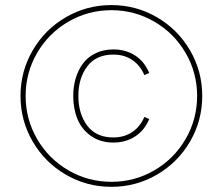

<svg xmlns="http://www.w3.org/2000/svg" viewBox="-20 -720 870 750"><path d="M722.4 -523.2Q770 -441.4 770 -345.2Q770 -249 722.4 -167.2Q674.8 -85.4 593 -37.8Q511.2 9.8 415 9.8Q318.8 9.8 237.1 -37.8Q155.3 -85.4 107.7 -167.2Q60.1 -249 60.1 -345.2Q60.1 -441.4 107.7 -523.2Q155.3 -605 237.1 -652.6Q318.8 -700.2 415 -700.2Q511.2 -700.2 593 -652.6Q674.8 -605 722.4 -523.2ZM705.1 -177Q750 -254.4 750 -345.2Q750 -436 705.1 -513.2Q660.2 -590.3 583 -635.3Q505.9 -680.2 415 -680.2Q324.2 -680.2 247.1 -635.3Q169.9 -590.3 125 -513.2Q80.1 -436 80.1 -345.2Q80.1 -254.4 125 -177Q169.9 -99.6 247.1 -54.7Q324.2 -9.8 415 -9.8Q505.9 -9.8 583 -54.7Q660.2 -99.6 705.1 -177ZM543.9 -263.2 563 -254.9Q544.4 -210.9 507.8 -187Q471.2 -163.1 422.9 -163.1Q372.1 -163.1 335.7 -188.7Q299.3 -214.4 282.7 -254.6Q266.1 -294.9 266.1 -345.2Q266.1 -382.3 275.9 -414.8Q285.6 -447.3 304.4 -472.4Q323.2 -497.6 353.8 -512.2Q384.3 -526.9 422.9 -526.9Q471.2 -526.9 507.6 -503.4Q543.9 -480 563 -435.1L543.9 -426.8Q527.3 -465.3 496.1 -486.1Q464.8 -506.8 422.9 -506.8Q355.5 -506.8 320.8 -460.7Q286.1 -414.6 286.1 -345.2Q286.1 -275.4 320.8 -229.2Q355.5 -183.1 422.9 -183.1Q464.8 -183.1 496.1 -203.9Q527.3 -224.6 543.9 -263.2Z"/></svg>

Font: Genome Thin
Style: Regular
Weight: 250
Designer: Alfredo Marco Pradil
Version: Version 1.001